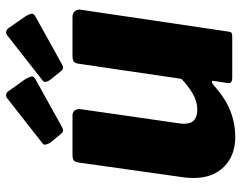

<svg xmlns="http://www.w3.org/2000/svg" viewBox="-102 -688 800 637"><g transform="rotate(-90 298.5 -370.0)"><path d="M162 10Q101 10 63.5 -27Q26 -64 26 -128Q26 -136 26.5 -144.5Q27 -153 28 -160L77 -508Q79 -522 84.5 -526Q90 -530 104 -530H233Q245 -530 250.5 -522Q256 -514 254 -501L207 -174Q206 -169 206 -165Q206 -161 206 -159Q206 -136 218.5 -126Q231 -116 252 -116Q281 -116 307.5 -132Q334 -148 355 -169L405 -509Q407 -523 413 -526.5Q419 -530 434 -530H560Q573 -530 579.5 -522Q586 -514 584 -501L512 -15Q511 -6 508 -3Q505 0 496 0H357Q350 0 345 -3Q340 -6 341 -15L348 -61Q349 -67 345 -67.5Q341 -68 333 -61Q291 -23 249 -6.5Q207 10 162 10ZM355 -685Q360 -675 362.5 -667Q365 -659 352 -652L199 -567Q187 -560 181.5 -561.5Q176 -563 171 -570L145 -601Q140 -608 137.5 -616Q135 -624 139 -628L291 -747Q298 -752 305 -749.5Q312 -747 315 -741ZM563 -685Q569 -675 571 -667Q573 -659 560 -652L407 -567Q395 -560 389.5 -561.5Q384 -563 379 -570L354 -601Q348 -608 345.5 -616Q343 -624 348 -628L500 -747Q506 -752 513 -749.5Q520 -747 524 -741Z"/></g></svg>

Font: Libre Franklin Thin ExtraBold
Style: Italic
Weight: 800
Italic angle: -8°
Version: Version 2.000